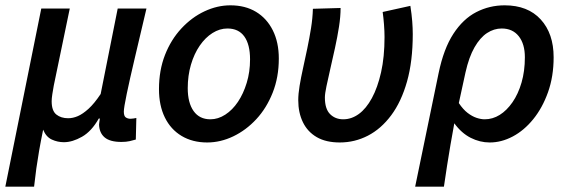

<svg xmlns="http://www.w3.org/2000/svg" viewBox="-34 -523 2137 721"><path d="M-14 178 121 -491H228L168 -202Q165 -186 162.5 -169.5Q160 -153 160 -143Q160 -107 177.5 -93Q195 -79 222 -79Q240 -79 258.5 -87Q277 -95 298.5 -114.5Q320 -134 344 -170L408 -491H516Q492 -389 472.5 -306.5Q453 -224 442 -171Q431 -118 431 -104Q431 -87 438.5 -82Q446 -77 456 -77Q461 -77 467 -78Q473 -79 478 -80L476 1Q466 4 453 7Q440 10 422 10Q379 10 359 -7Q339 -24 338 -55Q338 -60 339 -64Q340 -68 341 -78H337Q310 -30 274 -9.5Q238 11 206 11Q182 11 160.5 1Q139 -9 128 -36Q119 8 113 42.5Q107 77 102.5 109Q98 141 94 178Z M744 12Q689 12 648 -12.5Q607 -37 585 -82Q563 -127 563 -188Q563 -259 585.5 -316.5Q608 -374 647 -416Q686 -458 734 -480.5Q782 -503 831 -503Q887 -503 927.5 -478.5Q968 -454 990.5 -409Q1013 -364 1013 -303Q1013 -233 990 -175Q967 -117 928.5 -75.5Q890 -34 842 -11Q794 12 744 12ZM756 -75Q785 -75 812 -92.5Q839 -110 859.5 -140.5Q880 -171 892.5 -212Q905 -253 905 -300Q905 -356 883.5 -386Q862 -416 820 -416Q791 -416 764 -399Q737 -382 716 -351.5Q695 -321 683 -280Q671 -239 671 -192Q671 -137 693 -106Q715 -75 756 -75Z M1242 12Q1190 12 1155.5 -8Q1121 -28 1103.5 -64Q1086 -100 1086 -147Q1086 -170 1091 -200.5Q1096 -231 1104 -267Q1112 -303 1120 -341.5Q1128 -380 1134 -417.5Q1140 -455 1141 -490L1245 -493Q1245 -461 1239 -422.5Q1233 -384 1224 -343Q1215 -302 1206.5 -265Q1198 -228 1192 -199.5Q1186 -171 1186 -157Q1186 -114 1205.5 -94.5Q1225 -75 1255 -75Q1286 -75 1313.5 -95Q1341 -115 1362.5 -154.5Q1384 -194 1397 -251.5Q1410 -309 1410 -384Q1410 -405 1408 -431Q1406 -457 1403 -478L1507 -501Q1512 -469 1514 -443Q1516 -417 1516 -395Q1516 -293 1494.5 -217Q1473 -141 1435 -90Q1397 -39 1347.5 -13.5Q1298 12 1242 12Z M1525 178 1613 -248Q1632 -340 1668.5 -396Q1705 -452 1754.5 -477.5Q1804 -503 1861 -503Q1948 -503 1996.5 -450Q2045 -397 2045 -308Q2045 -236 2024 -177Q2003 -118 1968.5 -75.5Q1934 -33 1891.5 -10.5Q1849 12 1805 12Q1768 12 1733.5 -5.5Q1699 -23 1672 -60Q1664 -17 1657.5 21.5Q1651 60 1645 98Q1639 136 1633 178ZM1786 -75Q1816 -75 1842.5 -91.5Q1869 -108 1890.5 -139Q1912 -170 1924.5 -213Q1937 -256 1937 -308Q1937 -358 1914 -387Q1891 -416 1850 -416Q1821 -416 1795 -399Q1769 -382 1748 -345.5Q1727 -309 1714 -251L1689 -136Q1705 -112 1722 -99Q1739 -86 1755.5 -80.5Q1772 -75 1786 -75Z"/></svg>

Font: Source Sans 3 SemiBold
Style: Italic
Weight: 600
Italic angle: -11°
Designer: Paul D. Hunt
Foundry: Adobe
Version: Version 3.046;hotconv 1.0.118;makeotfexe 2.5.65603